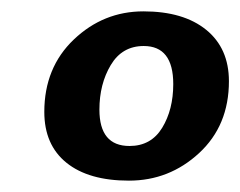

<svg xmlns="http://www.w3.org/2000/svg" viewBox="-20 -686 423 338"><path d="M383 -543Q383 -465 330.5 -416.5Q278 -368 207 -368Q136 -368 97 -399.5Q58 -431 58 -489Q58 -567 110 -616.5Q162 -666 232.5 -666Q303 -666 343 -633.5Q383 -601 383 -543ZM233 -605Q195 -605 175 -571.5Q155 -538 155 -493Q155 -429 208 -429Q246 -429 265.5 -461Q285 -493 285 -538Q285 -605 233 -605Z"/></svg>

Font: Andada
Style: Bold Italic
Weight: 700
Italic angle: -8.29999°
Designer: Carolina Giovagnoli
Foundry: Carolina Giovagnoli
Version: Version 1.003